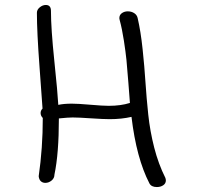

<svg xmlns="http://www.w3.org/2000/svg" viewBox="-20 -737 804 780"><path d="M465.8 -657.2Q465.8 -658.2 465.3 -660.2Q464.8 -662.1 464.8 -663.1Q464.8 -676.3 475.1 -683.6Q485.4 -690.9 499 -690.9Q513.7 -690.9 524.9 -683.8Q536.1 -676.8 539.1 -664.1Q551.8 -609.4 559.3 -537.8Q566.9 -466.3 571 -402.3Q575.2 -338.4 582.3 -271.5Q589.4 -204.6 606.4 -137.7Q623.5 -70.8 651.9 -14.2Q653.8 -8.3 653.8 -3.9Q653.8 8.3 643.1 15.6Q632.3 22.9 617.2 22.9Q594.7 22.9 586.9 7.8Q534.2 -94.2 514.2 -262.2Q473.6 -252.9 425.8 -252.9Q400.4 -252.9 349.6 -256.3Q298.8 -259.8 274.9 -259.8Q257.3 -259.8 219.2 -255.9Q219.2 -113.3 201.2 -27.8Q201.2 -13.2 189.7 -3.7Q178.2 5.9 164.1 5.9Q153.3 5.9 146 -0.7Q138.7 -7.3 137.2 -21Q153.8 -135.3 153.8 -257.8Q145 -266.6 145 -277.8Q145 -288.1 152.8 -295.9Q151.4 -321.3 140.6 -464.8Q129.9 -608.4 129.9 -685.1Q129.9 -697.8 141.6 -707.3Q153.3 -716.8 166 -716.8Q187 -716.8 187 -692.9Q187 -621.1 200.7 -489.7Q214.4 -358.4 216.8 -311Q239.3 -315.9 272 -315.9Q296.9 -315.9 347.2 -311.5Q397.5 -307.1 421.9 -307.1Q470.7 -307.1 507.8 -318.8Q506.3 -338.4 501.5 -401.1Q496.6 -463.9 493.7 -493.7Q490.7 -523.4 483.4 -571.3Q476.1 -619.1 465.8 -657.2Z"/></svg>

Font: Zhizn
Style: Regular
Weight: 400
Designer: Peter Zharnov
Foundry: Peter Zharnov
Version: Version 1.000